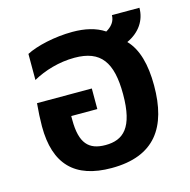

<svg xmlns="http://www.w3.org/2000/svg" viewBox="-92 -674 765 775"><g transform="rotate(-15 291.0 -286.0)"><path d="M533 -266C533 -353 515 -421 474 -463C528 -488 557 -532 557 -584H442C442 -558 426 -539 403 -526C367 -550 322 -560 270 -560C196 -560 118 -542 76 -520V-411C124 -438 187 -457 251 -457C361 -457 403 -398 403 -264C403 -124 356 -84 282 -84C212 -84 178 -119 178 -217V-233H287V-319H58C55 -289 53 -250 53 -223C53 -65 128 12 282 12C462 12 533 -92 533 -266Z"/></g></svg>

Font: Noto Sans Thai Semi
Style: Regular
Weight: 600
Designer: Monotype Design Team
Foundry: Monotype Imaging Inc.
Version: Version 1.901